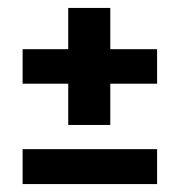

<svg xmlns="http://www.w3.org/2000/svg" viewBox="-20 -487 453 484"><path d="M152 -276H37V-363H152V-467H258V-363H376V-276H258V-172H152ZM37 -111H376V-23H37Z"/></svg>

Font: Pridi Medium
Style: Regular
Weight: 500
Designer: Katatrad Team
Foundry: CadsonDemak
Version: Version 1.001